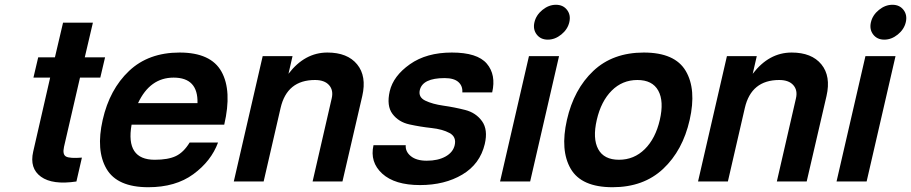

<svg xmlns="http://www.w3.org/2000/svg" viewBox="-20 -760 3815 804"><path d="M120 -435 140 -520H210L244 -665H369L335 -520H420L400 -435H315L248 -145Q241 -113 256.5 -104.5Q272 -96 323 -100L300 0Q200 15 151.5 -20Q103 -55 119 -125L190 -435Z M707 -435Q608 -435 558 -328H807Q810 -435 707 -435ZM601 24Q471 24 426 -53Q381 -130 410 -258Q439 -386 520.5 -463Q602 -540 732 -540Q863 -540 907.5 -460Q952 -380 919 -238H531Q505 -91 628 -91Q684 -91 716.5 -106.5Q749 -122 774 -163H893Q864 -85 789.5 -30.5Q715 24 601 24Z M959 0 1080 -525H1205L1188 -451Q1256 -540 1351 -540Q1435 -540 1475.5 -490.5Q1516 -441 1497 -358L1414 0H1289L1369 -348Q1377 -382 1358 -403.5Q1339 -425 1299 -425Q1182 -425 1155 -308L1084 0Z M1872 -540Q1979 -540 2018.5 -493.5Q2058 -447 2041 -373H1916Q1918 -400 1899.5 -416.5Q1881 -433 1842 -433Q1750 -433 1738 -383Q1731 -353 1761 -338.5Q1791 -324 1837 -317.5Q1883 -311 1928 -299.5Q1973 -288 1998.5 -252.5Q2024 -217 2010 -157Q1990 -73 1916 -29Q1842 15 1739 15Q1633 15 1580.5 -33Q1528 -81 1544 -152H1679Q1677 -125 1700.5 -106Q1724 -87 1767 -87Q1814 -87 1845.5 -104.5Q1877 -122 1884 -152Q1892 -187 1862.5 -203Q1833 -219 1786.5 -224Q1740 -229 1694.5 -239Q1649 -249 1623.5 -283Q1598 -317 1612 -378Q1627 -442 1696.5 -491Q1766 -540 1872 -540Z M2227.5 -615.5Q2211 -637 2218 -667Q2225 -697 2251.5 -718.5Q2278 -740 2308 -740Q2338 -740 2354.5 -718.5Q2371 -697 2364 -667Q2357 -637 2330.5 -615.5Q2304 -594 2274 -594Q2244 -594 2227.5 -615.5ZM2074 0 2195 -525H2321L2200 0Z M2541.5 -380.5Q2497 -336 2479 -258Q2461 -180 2485 -135.5Q2509 -91 2572 -91Q2635 -91 2680 -135.5Q2725 -180 2743 -258Q2761 -336 2736.5 -380.5Q2712 -425 2649 -425Q2586 -425 2541.5 -380.5ZM2370 -53Q2325 -130 2354 -258Q2383 -386 2464.5 -463Q2546 -540 2676 -540Q2806 -540 2851.5 -463Q2897 -386 2868 -258Q2839 -130 2757 -53Q2675 24 2545 24Q2415 24 2370 -53Z M2903 0 3024 -525H3149L3132 -451Q3200 -540 3295 -540Q3379 -540 3419.5 -490.5Q3460 -441 3441 -358L3358 0H3233L3313 -348Q3321 -382 3302 -403.5Q3283 -425 3243 -425Q3126 -425 3099 -308L3028 0Z M3636.5 -615.5Q3620 -637 3627 -667Q3634 -697 3660.5 -718.5Q3687 -740 3717 -740Q3747 -740 3763.5 -718.5Q3780 -697 3773 -667Q3766 -637 3739.5 -615.5Q3713 -594 3683 -594Q3653 -594 3636.5 -615.5ZM3483 0 3604 -525H3730L3609 0Z"/></svg>

Font: Miedinger
Style: Bold-Italic
Weight: 700
Italic angle: -13°
Version: Version 001.000